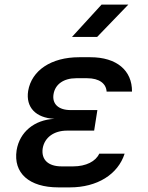

<svg xmlns="http://www.w3.org/2000/svg" viewBox="-20 -805 640 832"><path d="M292 -645H401L536 -785H420ZM283 7C401 7 491 -49 520 -139H410C395 -106 353 -84 297 -84H247C189 -84 158 -113 165 -162C173 -209 213 -239 271 -239H388L402 -328H286C233 -328 205 -355 212 -397C219 -440 256 -466 310 -466H358C410 -466 440 -443 442 -408H552C553 -500 485 -557 372 -557H323C202 -557 117 -500 102 -411C91 -340 135 -294 216 -290C129 -286 65 -233 52 -154C37 -55 106 7 233 7Z"/></svg>

Font: JetBrains Mono SemiBold
Style: Italic
Weight: 472
Italic angle: -9°
Monospace: yes
Designer: Philipp Nurullin, Konstantin Bulenkov
Foundry: JetBrains
Version: Version 2.305